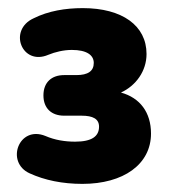

<svg xmlns="http://www.w3.org/2000/svg" viewBox="-20 -729 420 473"><path d="M183 -276C284 -276 352 -324 352 -400C352 -452 325 -488 278 -501C315 -518 341 -554 341 -596C341 -666 281 -709 184 -709C141 -709 99 -702 63 -684C-1 -655 34 -566 99 -594C116 -601 137 -606 157 -606C194 -606 211 -593 211 -574C211 -554 197 -544 168 -544H138C107 -544 87 -526 87 -494C87 -462 107 -444 138 -444H181C209 -444 224 -436 224 -417C224 -393 206 -380 165 -380C140 -380 115 -384 92 -394C26 -421 -7 -329 53 -302C90 -285 134 -276 183 -276Z"/></svg>

Font: SN Pro Heavy
Style: Regular
Weight: 800
Designer: Tobias Whetton
Foundry: Supernotes
Version: Version 1.001;Glyphs 3.2 (3249)